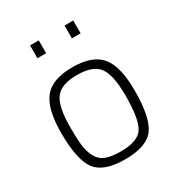

<svg xmlns="http://www.w3.org/2000/svg" viewBox="-170 -815 868 936"><g transform="rotate(-30 263.5 -347.5)"><path d="M470 -258Q470 -108 427.5 -49.5Q385 9 263 9Q142 9 99 -49.5Q56 -108 56 -258Q56 -394 103 -451.5Q150 -509 263 -509Q376 -509 423 -451.5Q470 -394 470 -258ZM263 -35Q361 -35 390 -82Q419 -129 419 -258Q419 -376 386 -420.5Q353 -465 263 -465Q174 -465 141 -420.5Q108 -376 108 -258Q108 -192 113 -154Q118 -116 134.5 -87Q151 -58 181.5 -46.5Q212 -35 263 -35ZM138 -632V-704H187V-632ZM332 -632V-704H381V-632Z"/></g></svg>

Font: TitilliumText
Style: Light
Weight: 300
Designer: Accademia di Belle Arti di Urbino and others
Foundry: Accademia di Belle Arti di Urbino and others.
Version: Version 60.001